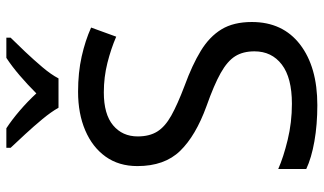

<svg xmlns="http://www.w3.org/2000/svg" viewBox="-222 -762 994 589"><g transform="rotate(-90 274.5 -467.0)"><path d="M502 -191Q502 -96 433 -43Q364 10 247 10Q187 10 136 1Q85 -8 51 -24V-110Q87 -94 140.5 -81Q194 -68 251 -68Q331 -68 371.5 -99Q412 -130 412 -183Q412 -218 397 -242Q382 -266 345.5 -286.5Q309 -307 244 -330Q153 -363 106.5 -411Q60 -459 60 -542Q60 -599 89 -639.5Q118 -680 169.5 -702Q221 -724 288 -724Q347 -724 396 -713Q445 -702 485 -684L457 -607Q420 -623 376.5 -634Q333 -645 286 -645Q219 -645 185 -616.5Q151 -588 151 -541Q151 -505 166 -481Q181 -457 215 -438Q249 -419 307 -397Q370 -374 413.5 -347.5Q457 -321 479.5 -284Q502 -247 502 -191ZM239 -784Q226 -807 204 -833.5Q182 -860 158 -886Q134 -912 116 -931V-944H176Q202 -927 230 -903Q258 -879 283 -852Q310 -879 338 -903Q366 -927 392 -944H454V-931Q435 -912 410.5 -886Q386 -860 363.5 -833.5Q341 -807 329 -784Z"/></g></svg>

Font: Noto Sans Old Turkic
Style: Regular
Weight: 400
Designer: Monotype Design Team
Foundry: Monotype Imaging Inc.
Version: Version 2.003; ttfautohint (v1.8.4.7-5d5b)